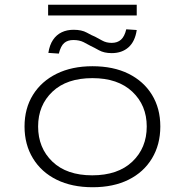

<svg xmlns="http://www.w3.org/2000/svg" viewBox="-20 -778 776 806"><path d="M369 8Q282 8 218 -23.5Q154 -55 118.5 -113Q83 -171 83 -247Q83 -323 118.5 -380Q154 -437 218 -468.5Q282 -500 368 -500Q456 -500 519.5 -468.5Q583 -437 618 -380Q653 -323 653 -247Q653 -171 618 -113Q583 -55 519.5 -23.5Q456 8 369 8ZM367 -42Q475 -42 535.5 -99.5Q596 -157 596 -247Q596 -336 535.5 -393Q475 -450 368 -450Q260 -450 200 -393Q140 -336 140 -247Q140 -157 200 -99.5Q260 -42 367 -42ZM182 -713V-758H554V-713ZM227 -553 183 -556Q188 -589 202.5 -610.5Q217 -632 239 -642.5Q261 -653 289 -653Q323 -653 344.5 -641Q366 -629 379 -624Q391 -618 408.5 -608Q426 -598 449 -598Q473 -598 488 -611.5Q503 -625 510 -655L554 -652Q547 -604 519.5 -579.5Q492 -555 449 -555Q417 -555 395.5 -567Q374 -579 361 -585Q349 -592 331 -601Q313 -610 288 -610Q264 -610 249.5 -597.5Q235 -585 227 -553Z"/></svg>

Font: Nunito Sans 7pt Expanded ExtraLight
Style: Regular
Weight: 250
Width: 7
Designer: Vernon Adams
Foundry: Vernon Adams
Version: Version 3.101;gftools[0.9.27]